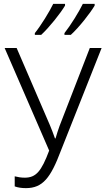

<svg xmlns="http://www.w3.org/2000/svg" viewBox="-20 -962 547 992"><path d="M469 -933V-942H408C388 -901 345 -831 313 -791V-782H346C388 -820 446 -894 469 -933ZM316 -933V-942H255C235 -901 193 -832 160 -791V-782H193C236 -822 293 -894 316 -933ZM114 10C201 10 242 -44 294 -182L505 -714H444L288 -312C281 -292 273 -269 267 -247H264C255 -273 247 -293 238 -315L66 -714H4L234 -184C194 -77 166 -44 108 -44C88 -44 73 -47 56 -51V1C72 7 91 10 114 10Z"/></svg>

Font: Noto Sans SemiCondensed Light
Style: Regular
Weight: 300
Width: 4
Designer: Monotype Design Team
Foundry: Monotype Imaging Inc.
Version: Version 2.013